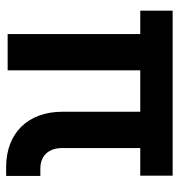

<svg xmlns="http://www.w3.org/2000/svg" viewBox="2 -592 595 640"><g transform="rotate(90 300.0 -272.5)"><path d="M537 5H567V-109H543C500 -109 474 -136 474 -182V-442H566V-550H16V-442H94V0H215V-442H353V-182C353 -68 424 5 537 5Z"/></g></svg>

Font: JetBrains Mono
Style: Bold
Weight: 558
Monospace: yes
Designer: Philipp Nurullin, Konstantin Bulenkov
Foundry: JetBrains
Version: Version 2.305